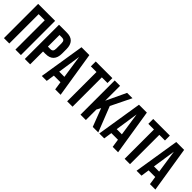

<svg xmlns="http://www.w3.org/2000/svg" viewBox="185 -1739 2778 2778"><g transform="rotate(45 1574.5 -350.0)"><path d="M149.9 -600.1V0H40V-700.2H387.2V0H274.9V-600.1Z M628.9 -700.2Q710.4 -700.2 751.7 -655.8Q793 -611.3 793 -526.9V-436Q793 -351.6 751.7 -307.4Q710.4 -263.2 628.9 -263.2H576.7V0H466.8V-700.2ZM628.9 -600.1H576.7V-362.8H628.9Q656.2 -362.8 669.4 -377.9Q682.6 -393.1 682.6 -429.2V-534.2Q682.6 -570.3 669.4 -585.2Q656.2 -600.1 628.9 -600.1Z M1087.9 -700.2 1199.7 0H1088.9L1069.8 -127H934.6L915.5 0H814.9L926.8 -700.2ZM1002 -576.2 948.7 -222.2H1054.7Z M1218.3 -600.1V-700.2H1558.6V-600.1H1443.4V0H1333.5V-600.1Z M1857.4 0 1750.5 -278.8 1716.3 -214.8V0H1606.4V-700.2H1716.3V-395L1860.4 -700.2H1970.2L1817.4 -388.2L1970.2 0Z M2264.2 -700.2 2376 0H2265.1L2246.1 -127H2110.8L2091.8 0H1991.2L2103 -700.2ZM2178.2 -576.2 2125 -222.2H2231Z M2394.5 -600.1V-700.2H2734.9V-600.1H2619.6V0H2509.8V-600.1Z M3026.9 -700.2 3138.7 0H3027.8L3008.8 -127H2873.5L2854.5 0H2753.9L2865.7 -700.2ZM2940.9 -576.2 2887.7 -222.2H2993.7Z"/></g></svg>

Font: VL Bebas Neue Bold
Style: Regular
Weight: 700
Designer: Ryoichi Tsunekawa
Foundry: Ryoichi Tsunekawa
Version: Version 1.300